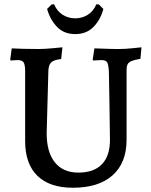

<svg xmlns="http://www.w3.org/2000/svg" viewBox="-20 -869 710 901"><path d="M98 -207V-533Q98 -565 91 -576Q84 -587 63 -587Q53 -587 43 -586Q33 -585 30 -585L28 -589L35 -642Q48 -641 85 -640Q122 -639 162 -639Q188 -639 225 -642.5Q262 -646 273 -647L267 -592Q232 -588 220 -576Q208 -564 207 -537L199 -244Q199 -155 237.5 -107Q276 -59 348 -59Q420 -59 458 -98Q496 -137 496 -212Q495 -291 493.5 -391.5Q492 -492 491 -533Q489 -567 482.5 -577Q476 -587 456 -587Q445 -587 433 -586Q421 -585 417 -585L415 -589L423 -642Q435 -642 469 -640.5Q503 -639 537 -639Q566 -639 600 -642.5Q634 -646 644 -647L639 -593Q610 -588 597 -582.5Q584 -577 579 -567.5Q574 -558 574 -538V-213Q574 -105 508.5 -46.5Q443 12 322 12Q213 12 155.5 -44Q98 -100 98 -207ZM201 -827 222 -848 234 -849Q247 -817 273.5 -800Q300 -783 333 -783Q366 -783 392.5 -800Q419 -817 432 -849L444 -848L465 -827Q452 -777 419 -743Q386 -709 333 -709Q280 -709 247.5 -743Q215 -777 201 -827Z"/></svg>

Font: Alegreya SC Medium
Style: Regular
Weight: 500
Designer: Juan Pablo del Peral
Foundry: Huerta Tipografica
Version: Version 2.007; ttfautohint (v1.6)